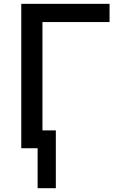

<svg xmlns="http://www.w3.org/2000/svg" viewBox="-20 -779 626 1009"><path d="M177.7 -93.8H273.4V210H177.7ZM91.8 0V-758.8H555.7V-663.1H203.1V0Z"/></svg>

Font: Gothic A1 SemiBold
Style: Regular
Weight: 600
Version: Version 2.50